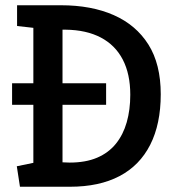

<svg xmlns="http://www.w3.org/2000/svg" viewBox="-20 -711 667 731"><path d="M26 -394H384V-312H26ZM56 0 44 -78 107 -91V-605L45 -612V-691H212Q328 -691 413 -653.5Q498 -616 545 -541.5Q592 -467 592 -352Q592 -239 552 -160Q512 -81 435 -40.5Q358 0 246 0ZM245 -92Q306 -92 349.5 -110.5Q393 -129 421 -163.5Q449 -198 462.5 -245.5Q476 -293 476 -350Q476 -429 447.5 -484Q419 -539 364 -568Q309 -597 230 -598H218V-93Z"/></svg>

Font: Kreon Light Medium
Style: Regular
Weight: 500
Version: Version 2.002